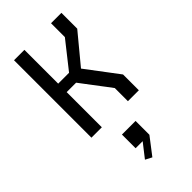

<svg xmlns="http://www.w3.org/2000/svg" viewBox="-330 -815 1280 1280"><g transform="rotate(-45 310.0 -175.0)"><path d="M436 0H539V-149L368.5 -375L539 -581V-730H441V-599.5L292.5 -411.5H190V-730H92V0H190V-331.5H279L436 -124ZM250.5 258H317L240.5 356L286.5 380L379 259.5V129H250.5Z"/></g></svg>

Font: Monaspace Krypton
Style: Regular
Weight: 400
Designer: Riley Cran & the Lettermatic Team
Foundry: Lettermatic
Version: Version 1.200 (Monaspace Krypton)